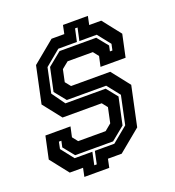

<svg xmlns="http://www.w3.org/2000/svg" viewBox="-142 -859 926 1018"><g transform="rotate(-20 320.5 -350.0)"><path d="M159.5 48 169.5 0H94.5L13.5 -103L40.5 -229H182L169.5 -172L193.5 -141.5H348.5L385.5 -172L403.5 -257L379.5 -287.5H158.5L77.5 -390.5L121.5 -597L246.5 -700H318.5L328.5 -748H469L459 -700H527L608 -597L581 -471H439.5L452 -528L428 -558.5H285.5L248 -528L233.5 -459.5L258 -429H479L560 -326L512.5 -103L387.5 0H310L300 48ZM230 8H244L259 -63H369L456.5 -135L490.5 -295L433.5 -367H211.5L160 -431L188 -562L264 -624H471L521 -562L514.5 -531H528.5L536 -566L479 -638H381L396.5 -709H382.5L367 -638H262L175 -566L145.5 -427L198.5 -353H425.5L475.5 -291L443 -139L367 -77H153L103 -139L110.5 -174H96.5L88.5 -135L145 -63H245Z"/></g></svg>

Font: Tourney
Style: Bold Italic
Weight: 700
Italic angle: -12°
Version: Version 1.015